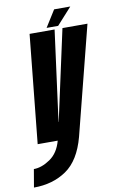

<svg xmlns="http://www.w3.org/2000/svg" viewBox="-165 -762 645 1047"><g transform="rotate(-10 157.0 -239.0)"><path d="M-3.5 0 57.5 -600H196L129.5 -99.5H130.5L239.5 -600H378L225.5 0Q192 125.5 116.2 177.5Q40.5 229.5 -64.5 229.5L-47.5 130Q-4 130 43 98Q89.5 66.5 107.5 0ZM154.5 -616 212.5 -708.5H302L218.5 -616Z"/></g></svg>

Font: Anybody UltraCondensed Regular
Style: Bold Italic
Weight: 700
Width: 1
Italic angle: -10°
Designer: Tyler Finck
Foundry: Etcetera Type Company
Version: Version 1.010; ttfautohint (v1.8.3) -l 8 -r 50 -G 200 -x 14 